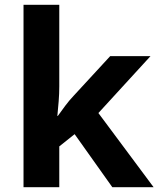

<svg xmlns="http://www.w3.org/2000/svg" viewBox="-20 -780 660 800"><path d="M227 -420Q227 -389 224.5 -358.5Q222 -328 219 -297H221Q236 -318 252 -339.5Q268 -361 286 -380L439 -546H607L390 -309L620 0H448L291 -221L227 -170V0H78V-760H227Z"/></svg>

Font: Noto Sans Duployan
Style: Bold
Weight: 700
Designer: David Corbett
Foundry: David Corbett
Version: Version 3.001